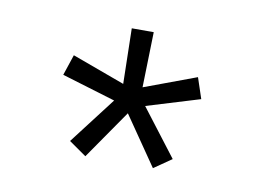

<svg xmlns="http://www.w3.org/2000/svg" viewBox="-44 -860 537 396"><g transform="rotate(10 225.0 -662.0)"><path d="M155 -523.5 118.5 -549 193.5 -647 81 -681 95.5 -724.5 206 -684 203.5 -800H249.5L246.5 -684L355.5 -724.5L370 -681L258.5 -647L333.5 -549L296.5 -523.5L226 -626Z"/></g></svg>

Font: Trispace Condensed ExtraLight
Style: Regular
Weight: 200
Width: 3
Designer: Tyler Finck
Foundry: Etcetera Type Company
Version: Version 1.210; ttfautohint (v1.8.3)